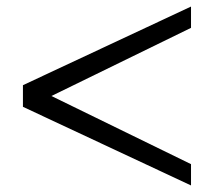

<svg xmlns="http://www.w3.org/2000/svg" viewBox="-20 -543 666 586"><path d="M50 -217 563 23V-42L137 -250L563 -458V-523L50 -283Z"/></svg>

Font: KpRoman
Style: SemiboldItalic
Weight: 600
Italic angle: -11°
Version: Version 0.66